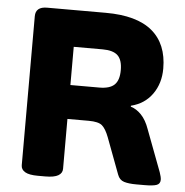

<svg xmlns="http://www.w3.org/2000/svg" viewBox="-51 -750 773 801"><g transform="rotate(5 335.5 -349.0)"><path d="M137 2Q100 2 83 -8Q66 -18 66 -36V-660Q66 -700 114 -700H360Q490 -700 554.5 -646Q619 -592 619 -489Q619 -427 587 -382Q555 -337 498 -323V-319Q522 -312 542.5 -290.5Q563 -269 576 -232L642 -57Q649 -37 649 -26Q649 -9 634 -3.5Q619 2 583 2H549Q517 2 497.5 -4Q478 -10 470 -32L413 -184Q400 -218 384.5 -231.5Q369 -245 328 -245H239V-36Q239 -18 222 -8Q205 2 168 2ZM239 -387H360Q404 -387 423.5 -406Q443 -425 443 -467Q443 -510 423.5 -528.5Q404 -547 360 -547H239Z"/></g></svg>

Font: Asap Semi Expanded ExtraBold
Style: Regular
Weight: 800
Width: 6
Designer: Pablo Cosgaya
Foundry: Omnibus-Type
Version: Version 3.001; ttfautohint (v1.8.4.7-5d5b)